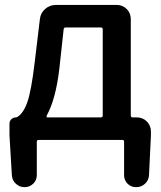

<svg xmlns="http://www.w3.org/2000/svg" viewBox="-20 -568 656 782"><path d="M247.1 -456.1Q240.2 -456.1 239.3 -449.2L221.7 -288.1Q207 -163.1 169.9 -96.7Q168.9 -94.7 169.9 -92.3Q170.9 -89.8 172.9 -89.8H390.6Q398.4 -89.8 398.4 -97.7V-449.2Q398.4 -456.1 390.6 -456.1ZM512.7 -97.7Q512.7 -89.8 520.5 -89.8H537.1Q561.5 -89.8 578.1 -73.2Q594.7 -56.6 594.7 -32.2V-16.6L586.9 145.5Q585.9 166 570.8 180.2Q555.7 194.3 534.2 194.3Q513.7 194.3 499.5 180.2Q485.4 166 485.4 145.5V8.8Q485.4 2 477.5 2H137.7Q129.9 2 129.9 8.8V145.5Q129.9 166 115.2 180.2Q100.6 194.3 80.1 194.3Q59.6 194.3 44.4 180.2Q29.3 166 28.3 145.5L18.6 -16.6V-64.5Q18.6 -75.2 26.4 -82.5Q34.2 -89.8 44.9 -89.8Q47.9 -89.8 50.8 -91.8Q75.2 -106.4 91.3 -151.9Q107.4 -197.3 121.1 -312.5L142.6 -491.2Q145.5 -515.6 164.1 -531.7Q182.6 -547.9 208 -547.9H455.1Q479.5 -547.9 496.1 -531.2Q512.7 -514.6 512.7 -490.2Z"/></svg>

Font: Gen Jyuu Gothic Medium
Style: Regular
Weight: 500
Designer: [Source Han Sans]
Ryoko NISHIZUKA  (kana & ideographs); Paul D. Hunt (Latin, Greek & Cyrillic); Wenlong ZHANG  (bopomofo
Version: Version 1.002.20150607